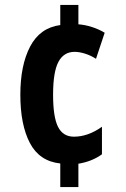

<svg xmlns="http://www.w3.org/2000/svg" viewBox="-20 -744 509 774"><path d="M296 -646Q323 -644 351 -635Q379 -626 402 -612L367 -507Q345 -521 322 -528Q299 -535 281 -535Q237 -535 215.5 -494.5Q194 -454 194 -362Q194 -272 214 -232.5Q234 -193 278 -193Q335 -193 391 -233V-122Q351 -93 296 -84V10H223V-85Q139 -94 100.5 -167.5Q62 -241 62 -362Q62 -481 101.5 -556.5Q141 -632 223 -643V-724H296Z"/></svg>

Font: Noto Sans Khmer UI ExtraCondensed
Style: Bold
Weight: 700
Width: 2
Designer: Danh Hong and the Monotype Design Team
Foundry: Monotype Imaging Inc.
Version: Version 2.002; ttfautohint (v1.8.4.7-5d5b)